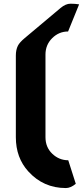

<svg xmlns="http://www.w3.org/2000/svg" viewBox="-20 -874 439 1012"><path d="M397 -851.1 338.9 -708Q290.5 -708 255.1 -672.9Q219.7 -637.7 219.7 -586.4V-150.9Q219.7 -97.7 255.6 -63.5Q291.5 -29.3 339.8 -29.3L379.4 94.7Q352.5 117.2 327.1 117.2Q209 117.2 129.4 29.8Q63.5 -42.5 63.5 -150.9V-581.1Q63.5 -611.3 74.2 -632.8Q83 -650.4 109.9 -672.9L299.3 -832Q326.2 -854.5 351.6 -854.5Q375 -854.5 397 -851.1Z"/></svg>

Font: Gothica
Style: Bold
Weight: 700
Designer: Wojciech Kalinowski "wmk69" (wmk69@o2.pl)
Foundry: Wojciech Kalinowski "wmk69" (wmk69@o2.pl)
Version: Version 2.1.0; 2021-05-14